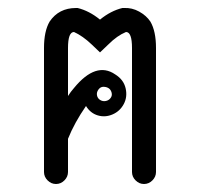

<svg xmlns="http://www.w3.org/2000/svg" viewBox="-20 -460 500 480"><path d="M256.5 -215Q261 -221 259 -228.5Q257 -236 251.5 -239.5Q246 -243 238.5 -243Q231 -243 226 -236Q221 -229 222.5 -221.5Q224 -214 230.5 -210Q237 -206 244.5 -207.5Q252 -209 256.5 -215ZM165 -380Q150 -380 150 -340V-220Q157 -231 165 -240Q220 -307 268 -274Q289 -261 294 -239.5Q299 -218 289.5 -200Q280 -182 261.5 -174Q243 -166 224.5 -171.5Q206 -177 195 -195Q166 -153 150 -113V-30Q150 -18 141 -9Q132 0 120 0Q108 0 99 -9Q90 -18 90 -30V-340Q90 -382 104 -406Q127 -440 170 -440H174Q203 -433 230 -411Q257 -433 286 -440H290Q310 -441 328 -431Q346 -421 356 -406Q370 -382 370 -340V-30Q370 -18 361 -9Q352 0 340 0Q328 0 319 -9Q310 -18 310 -30V-340Q310 -380 295 -380Q273 -371 251 -349L230 -329L209 -349Q187 -370 165 -380Z"/></svg>

Font: SOV_Station
Style: Book
Weight: 400
Version: Version 1.00